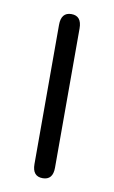

<svg xmlns="http://www.w3.org/2000/svg" viewBox="-64 -504 330 557"><g transform="rotate(10 101.5 -225.5)"><path d="M71.3 -19.5V-429.7Q71.3 -466.8 101.6 -466.8Q131.8 -466.8 131.8 -429.7V-19.5Q131.8 16.6 101.6 16.6Q71.3 16.6 71.3 -19.5Z"/></g></svg>

Font: Jura
Style: Medium
Weight: 500
Version: Version 2.6.1